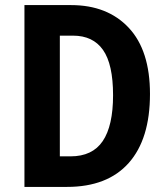

<svg xmlns="http://www.w3.org/2000/svg" viewBox="-20 -734 659 754"><path d="M569 -365Q569 -188 485.5 -94Q402 0 243 0H76V-714H259Q402 -714 485.5 -625Q569 -536 569 -365ZM424 -360Q424 -482 384.5 -538Q345 -594 267 -594H215V-120H257Q343 -120 383.5 -180Q424 -240 424 -360Z"/></svg>

Font: Noto Sans Kannada Condensed
Style: Bold
Weight: 700
Width: 3
Designer: Jelle Bosma - Monotype Design Team
Foundry: Monotype Imaging Inc.
Version: Version 2.005; ttfautohint (v1.8.4.7-5d5b)